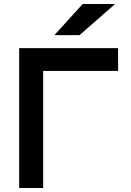

<svg xmlns="http://www.w3.org/2000/svg" viewBox="-20 -941 656 961"><path d="M76 0V-700H571V-586H196V0ZM252 -765 394 -921H556L378 -765Z"/></svg>

Font: Overpass Mono Light
Style: Regular
Weight: 300
Monospace: yes
Designer: Delve Withrington, Dave Bailey
Foundry: Delve Fonts LLC
Version: Version 4.000